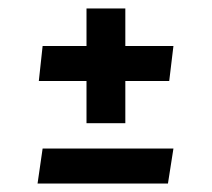

<svg xmlns="http://www.w3.org/2000/svg" viewBox="-20 -475 502 455"><path d="M277 -366H391L381 -283H277V-183H185V-283H72L81 -366H185V-455H277ZM391 -123 378 -40H69L81 -123Z"/></svg>

Font: QuattrocentoBold
Style: Bold
Weight: 700
Designer: Pablo Impallari
Foundry: Pablo Impallari, Igino Marini, Branda Gallo
Version: Version 2.000